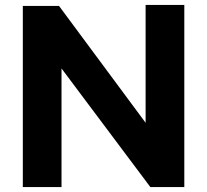

<svg xmlns="http://www.w3.org/2000/svg" viewBox="-20 -754 835 774"><path d="M228 -478V0H72V-730H218L567 -259V-734H723V0H586Z"/></svg>

Font: Freely
Style: Bold
Weight: 700
Designer: Kris Sowersby
Foundry: Klim Type Foundry
Version: Version 1.006;hotconv 1.0.113;makeotfexe 2.5.65598;200799169